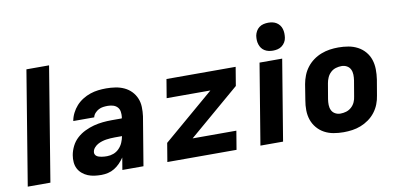

<svg xmlns="http://www.w3.org/2000/svg" viewBox="-72 -986 2543 1219"><g transform="rotate(-10 1200.0 -376.0)"><path d="M21 0 142 -735H288L167 0Z M495 8Q472 8 450 5Q428 2 408.5 -6Q389 -14 372.5 -28Q356 -42 346.5 -60.5Q337 -79 335 -101.5Q333 -124 337 -147Q342 -176 356 -204Q370 -232 393 -253Q416 -274 445 -288Q474 -302 502.5 -309.5Q531 -317 560.5 -320Q590 -323 619 -323H684L686 -331Q688 -348 685.5 -365.5Q683 -383 672 -395Q661 -407 644.5 -412Q628 -417 610 -417Q595 -417 580 -415Q565 -413 551.5 -406Q538 -399 527 -387Q516 -375 513 -360H378Q382 -385 394.5 -410Q407 -435 425 -455Q443 -475 467 -490Q491 -505 516.5 -513.5Q542 -522 567.5 -525Q593 -528 619 -528Q649 -528 678.5 -523.5Q708 -519 734 -507Q760 -495 779.5 -475Q799 -455 810 -429Q821 -403 822 -373Q823 -343 819 -313L767 0H631L644 -78Q631 -59 615 -42.5Q599 -26 579.5 -14Q560 -2 538 3Q516 8 495 8ZM551 -103Q572 -103 592.5 -110.5Q613 -118 629 -134.5Q645 -151 653.5 -171Q662 -191 666 -212H620Q606 -212 591.5 -211Q577 -210 563.5 -208Q550 -206 535.5 -201.5Q521 -197 508.5 -190Q496 -183 485.5 -171Q475 -159 473 -145Q471 -137 474.5 -129Q478 -121 484.5 -116.5Q491 -112 499 -109.5Q507 -107 516 -105.5Q525 -104 534 -103.5Q543 -103 551 -103Z M921 0 941 -120 1269 -400H987L1007 -520H1453L1433 -400L1105 -120H1387L1367 0Z M1521 0 1607 -520H1753L1667 0ZM1705 -580Q1691 -580 1677 -583Q1663 -586 1651 -593.5Q1639 -601 1631.5 -611.5Q1624 -622 1619.5 -635.5Q1615 -649 1614.5 -663Q1614 -677 1616 -692Q1619 -707 1626.5 -720.5Q1634 -734 1646.5 -743.5Q1659 -753 1674.5 -756.5Q1690 -760 1705 -760Q1719 -760 1733 -757Q1747 -754 1758.5 -746.5Q1770 -739 1778 -728.5Q1786 -718 1790 -704.5Q1794 -691 1794.5 -677Q1795 -663 1793 -648Q1791 -633 1783 -619.5Q1775 -606 1762.5 -596.5Q1750 -587 1735 -583.5Q1720 -580 1705 -580Z M2057 8Q2024 8 1992.5 2.5Q1961 -3 1934 -17.5Q1907 -32 1887 -55.5Q1867 -79 1857 -108Q1847 -137 1846.5 -169.5Q1846 -202 1852 -235L1868 -335Q1873 -363 1883.5 -390Q1894 -417 1912 -440.5Q1930 -464 1954 -481.5Q1978 -499 2005.5 -509.5Q2033 -520 2060.5 -524Q2088 -528 2116 -528Q2149 -528 2180.5 -522.5Q2212 -517 2239.5 -502.5Q2267 -488 2287 -464.5Q2307 -441 2316.5 -412Q2326 -383 2326.5 -350.5Q2327 -318 2322 -285L2305 -185Q2301 -157 2290.5 -130Q2280 -103 2262 -79.5Q2244 -56 2219.5 -38.5Q2195 -21 2168 -10.5Q2141 0 2113 4Q2085 8 2057 8ZM2057 -112Q2076 -112 2094.5 -117.5Q2113 -123 2128 -136.5Q2143 -150 2151 -168Q2159 -186 2161 -204L2178 -304Q2181 -323 2180.5 -341.5Q2180 -360 2172.5 -375.5Q2165 -391 2149.5 -399.5Q2134 -408 2116 -408Q2097 -408 2078.5 -402.5Q2060 -397 2045.5 -383.5Q2031 -370 2023 -352Q2015 -334 2012 -316L1995 -216Q1992 -197 1992.5 -178.5Q1993 -160 2000.5 -144.5Q2008 -129 2023.5 -120.5Q2039 -112 2057 -112Z"/></g></svg>

Font: Iosevka Aile Heavy
Style: Italic
Weight: 900
Italic angle: -9°
Designer: Belleve Invis
Foundry: Belleve Invis
Version: Version 31.1.0; ttfautohint (v1.8.4)